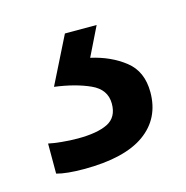

<svg xmlns="http://www.w3.org/2000/svg" viewBox="-52 -50 328 339"><g transform="rotate(-15 112.5 120.0)"><path d="M212 139Q212 187 175 213.5Q138 240 64 240Q32 240 14 235V180Q23 182 38 183.5Q53 185 67 185Q103 185 122 175.5Q141 166 141 141Q141 115 114.5 103Q88 91 50 86L93 0H151L125 53Q161 61 186.5 81Q212 101 212 139Z"/></g></svg>

Font: Noto Sans Warang Citi
Style: Regular
Weight: 400
Designer: Mangu Purty
Foundry: Mangu Purty
Version: Version 3.002; ttfautohint (v1.8.4.7-5d5b)